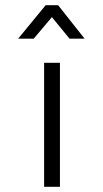

<svg xmlns="http://www.w3.org/2000/svg" viewBox="-20 -720 396 740"><path d="M150 0V-478H211V0ZM156 -700H204L306 -571H248L180 -654L110 -571H50Z"/></svg>

Font: Turret Road Medium
Style: Regular
Weight: 500
Designer: Noponies
Foundry: Noponies
Version: Version 1.001; ttfautohint (v1.8)